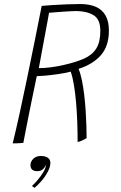

<svg xmlns="http://www.w3.org/2000/svg" viewBox="-20 -680 587 930"><path d="M41.5 14.5Q57.5 -51 75 -130.5Q92.5 -210 110.5 -297.5Q128.5 -385 146.8 -475Q165 -565 182 -651.5Q201.5 -653.5 234.2 -655.5Q267 -657.5 303.2 -659Q339.5 -660.5 368 -660.5Q413.5 -660.5 444.5 -646.8Q475.5 -633 491.5 -604.5Q507.5 -576 507.5 -532Q507.5 -457 468.8 -412.8Q430 -368.5 360.5 -346.5Q370 -324 376.8 -291Q383.5 -258 388 -219.8Q392.5 -181.5 395 -142.8Q397.5 -104 398.5 -69.8Q399.5 -35.5 399.5 -11Q395 -8 389.2 -5Q383.5 -2 377.2 0.8Q371 3.5 365.5 5.5Q360 7.5 356 7.5Q356 -40.5 354.2 -89.2Q352.5 -138 348.5 -183.5Q344.5 -229 338.2 -267.5Q332 -306 322.5 -333Q294 -325.5 260 -320.8Q226 -316 197.8 -313.5Q169.5 -311 158 -311Q157 -305.5 151.5 -279.2Q146 -253 138 -214.5Q130 -176 121.5 -133.5Q113 -91 105.5 -52.5Q98 -14 93 12Q88 12.5 79 13.2Q70 14 59.8 14.2Q49.5 14.5 41.5 14.5ZM168 -350Q221 -350 287.5 -365Q347.5 -378.5 387 -396Q426.5 -413.5 446.2 -444.8Q466 -476 466 -530.5Q466 -587.5 432.2 -607Q398.5 -626.5 348.5 -626.5Q340.5 -626.5 321.5 -625.5Q302.5 -624.5 280.5 -623Q258.5 -621.5 240.8 -620Q223 -618.5 217.5 -618Q216 -609 211 -581.5Q206 -554 199.2 -518Q192.5 -482 185.8 -446Q179 -410 174.2 -383.5Q169.5 -357 168 -350ZM147 230Q145 228 141 225.2Q137 222.5 134.5 221Q146.5 210.5 162.2 192Q178 173.5 189.8 154Q201.5 134.5 201.5 122Q201.5 119.5 201 118.5Q198.5 129.5 188.5 139.2Q178.5 149 160.5 149Q143 149 135.2 141Q127.5 133 127.5 119.5Q127.5 103 141.2 89.2Q155 75.5 178 75.5Q199.5 75.5 211.8 84.2Q224 93 224 109Q224 128 212 151Q200 174 182.2 195Q164.5 216 147 230Z"/></svg>

Font: Grandstander Thin Thin
Style: Italic
Weight: 250
Italic angle: -15°
Version: Version 1.200